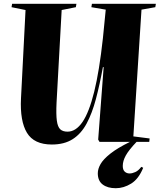

<svg xmlns="http://www.w3.org/2000/svg" viewBox="-20 -750 849 1015"><path d="M592 245Q549 245 523 225.5Q497 206 497 166Q497 143 511.5 117.5Q526 92 563 62.5Q600 33 667 0H506L499 -12L528 -395H524Q507 -302 487 -226.5Q467 -151 438 -97Q409 -43 364.5 -14.5Q320 14 254 14Q160 14 122.5 -48Q85 -110 91 -230L115 -697L41 -712L44 -730H384L381 -712L306 -697L279 -208Q276 -145 280.5 -112Q285 -79 298.5 -66.5Q312 -54 337 -54Q381 -54 416 -105Q451 -156 478 -265Q505 -374 524 -548L539 -699L463 -712L466 -730H804L801 -712L728 -699L685 -29L771 -18L769 0H702Q661 43 645 72Q629 101 629 127Q629 148 639.5 157.5Q650 167 665 167Q679 167 695.5 159.5Q712 152 727 132L737 137Q713 196 673.5 220.5Q634 245 592 245Z"/></svg>

Font: Literata 72pt ExtraBold
Style: Italic
Weight: 800
Italic angle: -2°
Designer: Latin by Veronika Burian and Jose Scaglione. Greek by Irene Vlachou. Cyrillic by Vera Evstafieva
Foundry: TypeTogether
Version: Version 3.002